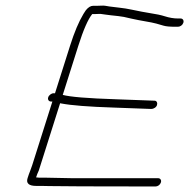

<svg xmlns="http://www.w3.org/2000/svg" viewBox="-20 -644 685 696"><path d="M79.9 2C74 20.7 84.7 30 112 30H133C141 30 149.4 30.2 158.3 30.5C167.2 30.8 206.2 31.2 275.6 31.5C345.1 31.8 442.3 32 543.6 32C547.6 32 551.5 30.7 555.4 28C559.2 25.3 561.8 21.8 563.2 17.5C564.6 13.2 564.2 9.5 562.2 6.5C560.1 3.5 557.1 2 553.1 2H243.1C228.1 2 211.1 1.7 192.2 1C175.1 0.3 159.2 0 142.5 0H121.5C118.2 0 114.6 -0.3 110.8 -1C113.6 -9.7 116.9 -18 120.7 -26L198 -270C199.1 -269.3 200.4 -269 201.7 -269C238 -262 300.4 -257 393 -254L528.6 -249C532.6 -249 536.7 -250.3 540.9 -253C545.1 -255.7 547.8 -259 549.1 -263C550.3 -267 550.2 -270.7 548.5 -274C546.9 -277.3 544.1 -279 540.1 -279L403.7 -284C294.7 -287.5 233.8 -292.9 207.5 -300L263.9 -478C282.3 -536 299.1 -574.3 314.3 -593H323.3C328.7 -593 333.4 -593.2 337.5 -593.5C341.6 -593.8 345.4 -593.7 348.8 -593C352.3 -592.3 357.1 -591.7 363.2 -591C369.3 -590.3 376.3 -589.5 382.7 -588.5C389 -587.5 397.7 -586.6 408.6 -585.7C419.6 -584.8 435.6 -581.7 456.7 -576.4C466.2 -574 490.2 -569.4 528.9 -562.6C538 -561 552.6 -557.1 572.7 -551C581.4 -548.3 595.8 -547 615.8 -547H625C629 -547 632.9 -548.3 636.8 -551C640.6 -553.7 643.2 -557.2 644.6 -561.5C646 -565.8 645.6 -569.5 643.6 -572.5C641.5 -575.5 638.5 -577 634.5 -577H625.3C609.8 -577 593.7 -579.7 577 -585.1C564.5 -589.2 545.6 -593.2 520.4 -597C506.3 -599.1 485.5 -603.1 458 -608.9C442.4 -612.2 427.7 -614.6 413.9 -616C401 -617.3 388.5 -618.8 377 -620.5C371.4 -621.5 366.3 -622.3 361.8 -623C357.4 -623.7 352.6 -623.8 347.5 -623.5C342.4 -623.2 337.5 -623 332.8 -623H317.8C308.8 -623 300 -617.7 291.3 -607C290.7 -606.3 289.8 -604.8 288.3 -602.5C286.9 -600.2 286 -598.7 285.4 -598C284.9 -597.3 283.9 -595.8 282.5 -593.5C265.6 -565.5 249.4 -527 233.9 -478L179.4 -306H174.4C170.4 -306 166.5 -304.5 162.5 -301.5C158.5 -298.5 155.9 -295 154.7 -291C153.4 -287 153.8 -283.5 155.8 -280.5C157.9 -277.5 160.9 -276 164.9 -276H169.9L96.7 -45C94.8 -39 92.4 -32.2 89.3 -24.5C86.2 -16.8 83 -8 79.9 2Z"/></svg>

Font: Proton
Style: ExBdExtSuIt
Weight: 500
Version: Version 1.017